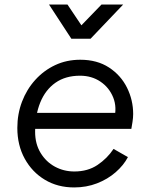

<svg xmlns="http://www.w3.org/2000/svg" viewBox="-20 -810 657 842"><path d="M56 -249Q56 -310 76.5 -364Q97 -418 134.5 -459.5Q172 -501 222 -524.5Q272 -548 332 -548Q406 -548 458 -514Q510 -480 537 -425.5Q564 -371 564 -310Q564 -294 561 -275Q558 -256 556 -245H103L108 -315H518L480 -286Q494 -339 476.5 -382.5Q459 -426 420.5 -452Q382 -478 331 -478Q267 -478 223 -447Q179 -416 156.5 -360.5Q134 -305 134 -232Q134 -179 158 -139.5Q182 -100 221 -79Q260 -58 306 -58Q365 -58 407.5 -86.5Q450 -115 478 -157L541 -121Q522 -85 487 -54.5Q452 -24 405.5 -6Q359 12 305 12Q233 12 177 -21.5Q121 -55 88.5 -114Q56 -173 56 -249ZM293 -640 195 -790H276L337 -699L425 -790H520L377 -640Z"/></svg>

Font: Kosmopol Plus Jakarta Sans Italic It
Style: Regular
Weight: 400
Italic angle: -8.04999°
Designer: Gumpita Rahayu
Foundry: Tokotype
Version: Version 2.006